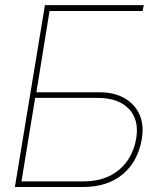

<svg xmlns="http://www.w3.org/2000/svg" viewBox="-20 -748 630 768"><path d="M39.6 0 159.7 -727.5H555.2L550.3 -704.1H178.2L125.5 -378.9H375.5Q435.1 -379.4 476.8 -356Q518.6 -332.5 537.6 -290.8Q556.6 -249 547.4 -193.4Q532.2 -102.1 470.9 -51Q409.7 0 312 0ZM65.9 -22.5H315.9Q401.4 -22.9 456.3 -68.8Q511.2 -114.7 524.9 -194.3Q537.1 -269 495.4 -312.7Q453.6 -356.4 370.6 -356.4H120.6Z"/></svg>

Font: Inter Display Thin
Style: Italic
Weight: 100
Italic angle: -9.39999°
Designer: Rasmus Andersson
Foundry: rsms
Version: Version 4.000;git-a52131595